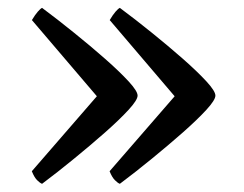

<svg xmlns="http://www.w3.org/2000/svg" viewBox="-20 -497 605 476"><path d="M84.3 -41.3Q79 -43.3 71.9 -50.4Q64.9 -57.5 58.9 -72.5L246.5 -288.8L245.8 -228.3L59.1 -447.2Q66.9 -460.3 73.6 -468Q80.3 -475.7 84.3 -477.5Q122.6 -449 163.5 -415.9Q204.5 -382.9 240.5 -351.2Q276.5 -319.5 298.8 -295.3Q321.1 -271 321.1 -260Q321.1 -249.2 298.8 -224.8Q276.5 -200.5 240.6 -168.8Q204.7 -137.1 163.6 -103.6Q122.6 -70 84.3 -41.3ZM277.1 -41.3Q271.8 -43.3 264.8 -50.4Q257.7 -57.5 251.7 -72.5L439.4 -288.8L438.6 -228.3L252 -447.2Q259.7 -460.3 266.4 -468Q273.1 -475.7 277.1 -477.5Q315.5 -449 356.4 -415.9Q397.3 -382.9 433.4 -351.2Q469.4 -319.5 491.7 -295.3Q514 -271 514 -260Q514 -249.2 491.7 -224.8Q469.4 -200.5 433.5 -168.8Q397.5 -137.1 356.5 -103.6Q315.5 -70 277.1 -41.3Z"/></svg>

Font: Texturina Medium
Style: Regular
Weight: 500
Designer: Guillermo Torres Carreño
Foundry: Omnibus-Type
Version: Version 1.003